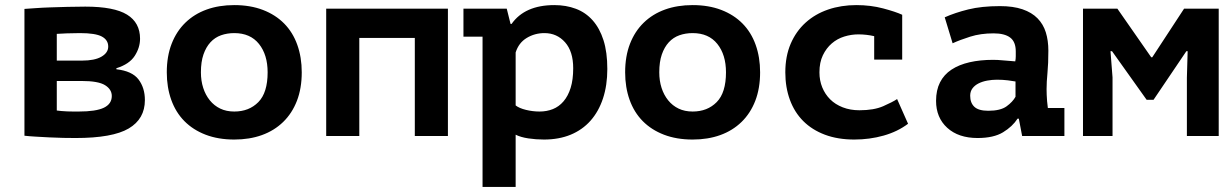

<svg xmlns="http://www.w3.org/2000/svg" viewBox="-20 -534 4840 754"><path d="M76 -499Q93 -500 119.5 -502Q146 -504 177.5 -505Q209 -506 244.5 -507Q280 -508 315 -508Q428 -508 479 -476.5Q530 -445 530 -382Q530 -347 509 -314.5Q488 -282 437 -266V-262Q499 -255 524 -222Q549 -189 549 -141Q549 -67 485.5 -29.5Q422 8 277 8Q256 8 228.5 7.5Q201 7 173 5.5Q145 4 119 2.5Q93 1 76 -1ZM203 -100Q210 -99 221 -98Q232 -97 244 -96.5Q256 -96 268 -96Q280 -96 289 -96Q357 -96 388 -111Q419 -126 419 -157Q419 -183 392.5 -199.5Q366 -216 300 -216H203ZM302 -296Q352 -296 378.5 -311.5Q405 -327 405 -351Q405 -377 380 -390.5Q355 -404 294 -404Q271 -404 242.5 -403Q214 -402 203 -401V-296Z M635 -250Q635 -313 654 -362Q673 -411 708 -445Q743 -479 791.5 -496.5Q840 -514 900 -514Q963 -514 1012.5 -495Q1062 -476 1096 -441.5Q1130 -407 1147.5 -358Q1165 -309 1165 -250Q1165 -187 1146 -138Q1127 -89 1092 -55Q1057 -21 1008.5 -3.5Q960 14 900 14Q837 14 787.5 -5Q738 -24 704 -58.5Q670 -93 652.5 -142Q635 -191 635 -250ZM769 -250Q769 -217 778 -189Q787 -161 804 -140Q821 -119 845 -107.5Q869 -96 900 -96Q958 -96 994.5 -133Q1031 -170 1031 -250Q1031 -319 997 -361.5Q963 -404 900 -404Q872 -404 848 -395.5Q824 -387 806.5 -368Q789 -349 779 -320Q769 -291 769 -250Z M1609 -385H1391V0H1261V-500H1739V0H1609Z M1800 -500H1970L1985 -440H1989Q2041 -514 2157 -514Q2203 -514 2241.5 -499.5Q2280 -485 2307.5 -454Q2335 -423 2350 -376Q2365 -329 2365 -263Q2365 -199 2348 -147.5Q2331 -96 2299 -60Q2267 -24 2221 -5Q2175 14 2116 14Q2085 14 2055 9.5Q2025 5 2005 -5V200H1875V-390H1800ZM2118 -404Q2080 -404 2048.5 -385Q2017 -366 2005 -328V-120Q2019 -109 2045.5 -102.5Q2072 -96 2099 -96Q2127 -96 2151 -105.5Q2175 -115 2193 -136Q2211 -157 2221 -189Q2231 -221 2231 -266Q2231 -332 2199 -368Q2167 -404 2118 -404Z M2435 -250Q2435 -313 2454 -362Q2473 -411 2508 -445Q2543 -479 2591.5 -496.5Q2640 -514 2700 -514Q2763 -514 2812.5 -495Q2862 -476 2896 -441.5Q2930 -407 2947.5 -358Q2965 -309 2965 -250Q2965 -187 2946 -138Q2927 -89 2892 -55Q2857 -21 2808.5 -3.5Q2760 14 2700 14Q2637 14 2587.5 -5Q2538 -24 2504 -58.5Q2470 -93 2452.5 -142Q2435 -191 2435 -250ZM2569 -250Q2569 -217 2578 -189Q2587 -161 2604 -140Q2621 -119 2645 -107.5Q2669 -96 2700 -96Q2758 -96 2794.5 -133Q2831 -170 2831 -250Q2831 -319 2797 -361.5Q2763 -404 2700 -404Q2672 -404 2648 -395.5Q2624 -387 2606.5 -368Q2589 -349 2579 -320Q2569 -291 2569 -250Z M3546 -48Q3505 -17 3450 -1.5Q3395 14 3335 14Q3270 14 3219.5 -5Q3169 -24 3134.5 -58.5Q3100 -93 3082 -142Q3064 -191 3064 -250Q3064 -313 3085 -362Q3106 -411 3143.5 -445Q3181 -479 3232 -496.5Q3283 -514 3343 -514Q3399 -514 3448 -501Q3497 -488 3523 -476V-300H3413V-392Q3382 -399 3351 -399Q3323 -399 3295.5 -390.5Q3268 -382 3246.5 -363.5Q3225 -345 3211.5 -317Q3198 -289 3198 -250Q3198 -218 3209 -191Q3220 -164 3240 -144Q3260 -124 3289.5 -112.5Q3319 -101 3355 -101Q3412 -101 3448.5 -117Q3485 -133 3503 -145Z M3690 -466Q3730 -484 3782.5 -497Q3835 -510 3907 -510Q3959 -510 3995.5 -497.5Q4032 -485 4054.5 -462Q4077 -439 4087 -407Q4097 -375 4097 -335Q4097 -284 4093.5 -248Q4090 -212 4090 -184Q4090 -163 4092 -137Q4094 -123 4095 -110H4160V0H3994L3981 -68H3976Q3956 -37 3919 -14.5Q3882 8 3819 8Q3744 8 3700 -32Q3656 -72 3656 -138Q3656 -180 3671.5 -210.5Q3687 -241 3716.5 -260.5Q3746 -280 3787.5 -289.5Q3829 -299 3880 -299Q3898 -299 3918 -297Q3938 -295 3967 -293Q3969 -303 3969 -313V-332Q3969 -370 3947 -386.5Q3925 -403 3882 -403Q3831 -403 3790 -390Q3749 -377 3721 -364ZM3861 -99Q3909 -99 3933 -116.5Q3957 -134 3968 -154V-214Q3958 -216 3938 -218.5Q3918 -221 3895 -221Q3876 -221 3857 -217.5Q3838 -214 3823 -206.5Q3808 -199 3799 -187Q3790 -175 3790 -158Q3790 -130 3806.5 -114.5Q3823 -99 3861 -99Z M4641 -229 4644 -333H4639L4510 -142H4483L4347 -333H4341L4349 -230V0H4233V-500H4368L4501 -309H4505L4630 -500H4766V0H4641Z"/></svg>

Font: PT Mono
Style: Bold
Weight: 700
Monospace: yes
Designer: A.Korolkova, I.Chaeva
Foundry: ParaType Ltd
Version: Version 1.000 OFL